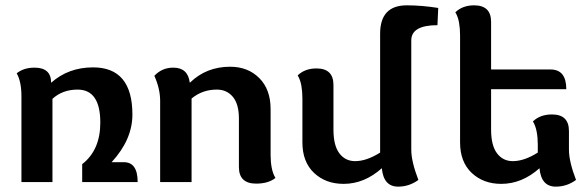

<svg xmlns="http://www.w3.org/2000/svg" viewBox="-20 -676 2184 713"><path d="M491.2 0H285.2V-66.4Q352.5 -118.7 352.5 -220.7Q352.5 -343.3 268.1 -343.3Q212.4 -343.3 174.8 -309.1V0H59.6V-318.8Q59.6 -373 42 -403.8Q67.9 -424.8 108.4 -424.8Q169.9 -424.8 169.9 -368.7Q233.9 -425.8 325.7 -425.8Q471.7 -425.8 471.7 -250.5Q471.7 -157.7 394.5 -73.7H439.9Q491.2 -73.7 491.2 0Z M684.6 -369.6H686Q746.6 -428.2 834.5 -428.2Q900.9 -428.2 942.9 -386Q984.9 -343.8 984.9 -271V-100.1Q984.9 -75.2 989 -53.2Q993.2 -31.2 1002.9 -15.1Q976.1 5.9 931.2 5.9Q867.2 5.9 867.2 -55.7V-235.8Q867.2 -289.6 844.7 -316.4Q822.3 -343.3 785.2 -343.3Q731.4 -343.3 691.4 -310.1V0H574.7V-302.2Q574.7 -346.2 553.2 -394.5Q581.5 -424.8 623.5 -424.8Q677.7 -424.8 684.6 -369.6Z M1507.3 -120.1Q1507.3 -76.2 1533.7 -7.8Q1499.5 17.1 1458.5 17.1Q1404.3 17.1 1397.9 -51.3Q1333 6.8 1255.9 6.8Q1189.5 6.8 1146.2 -33.9Q1103 -74.7 1103 -147V-311Q1103 -335.9 1099.1 -357.9Q1095.2 -379.9 1085.4 -396Q1112.3 -421.9 1155.3 -421.9Q1218.3 -421.9 1218.3 -360.4V-194.8Q1218.3 -135.7 1240.2 -106.7Q1262.2 -77.6 1298.8 -77.6Q1341.3 -77.6 1391.6 -109.4V-550.8Q1391.6 -656.2 1490.7 -656.2Q1545.9 -656.2 1607.4 -646.5L1604.5 -582.5Q1507.3 -582.5 1507.3 -525.9Z M1803.7 -344.7V-194.8Q1803.7 -135.7 1825.7 -106.7Q1847.7 -77.6 1884.3 -77.6Q1926.8 -77.6 1977.1 -109.4V-140.1Q1977.1 -165 1972.9 -187Q1968.8 -209 1959 -225.1Q1985.8 -251 2029.8 -251Q2092.8 -251 2092.8 -189.5V-120.1Q2092.8 -76.2 2119.1 -7.8Q2085 17.1 2043.9 17.1Q1989.7 17.1 1983.4 -51.3Q1918.5 6.8 1841.3 6.8Q1774.9 6.8 1731.7 -33.9Q1688.5 -74.7 1688.5 -147V-545.4Q1688.5 -570.3 1684.6 -592.3Q1680.7 -614.3 1670.9 -630.4Q1697.8 -656.2 1740.7 -656.2Q1803.7 -656.2 1803.7 -594.7V-418H2024.4Q2083 -418 2083 -344.7Z"/></svg>

Font: Bainsley
Style: Bold
Weight: 700
Designer: Paul James MIller
Foundry: High-Logic / Made with FontCreator
Version: Version 1.411;March 28, 2021;FontCreator 13.0.0.2683 64-bit